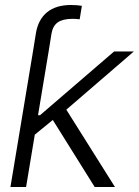

<svg xmlns="http://www.w3.org/2000/svg" viewBox="-20 -753 559 773"><path d="M114.3 -206.1 126.5 -289.1H141.1L439.5 -545.9H519L225.1 -292.5L218.8 -291.5ZM22 0 112.8 -545.9H175.8L85 0ZM361.3 0 186.5 -279.8 239.3 -323.7 442.9 0ZM112.8 -545.9 124.5 -618.7Q133.8 -674.8 169.7 -703.9Q205.6 -732.9 266.1 -732.9Q279.3 -732.9 291 -731.9Q302.7 -731 309.6 -729.5L300.8 -675.3Q293.5 -676.3 285.4 -676.8Q277.3 -677.2 271 -677.2Q231.9 -676.8 212.4 -662.8Q192.9 -648.9 187.5 -618.7L175.8 -545.9Z"/></svg>

Font: Inter Tight Light
Style: Italic
Weight: 300
Italic angle: -9.39999°
Designer: Rasmus Andersson
Foundry: rsms
Version: Version 3.004